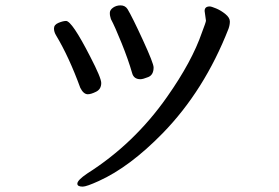

<svg xmlns="http://www.w3.org/2000/svg" viewBox="-20 -677 1040 715"><path d="M307 -326Q291 -326 279 -350Q237 -465 189 -545Q181 -558 181 -571Q181 -585 198 -592Q215 -599 226 -599Q248 -599 316 -466Q357 -387 357 -368Q357 -345 338 -335.5Q319 -326 307 -326ZM288 18Q268 18 268 7Q268 -6 305 -31Q480 -142 602 -316Q695 -448 732 -556Q747 -595 747 -600L742 -636Q742 -653 761 -653Q767 -653 785 -645.5Q803 -638 819.5 -624.5Q836 -611 836 -597Q836 -584 831 -570Q741 -340 586 -181Q463 -55 348 -3Q302 18 288 18ZM503 -382Q478 -382 472 -405Q458 -454 433 -516Q408 -578 393 -606Q392 -611 390.5 -615.5Q389 -620 389 -629Q389 -640 401 -648.5Q413 -657 429 -657Q446 -657 455 -643Q473 -613 512.5 -527Q552 -441 552 -426Q552 -398 532 -390Q512 -382 503 -382Z"/></svg>

Font: LXGW WenKai Lite Medium
Style: Regular
Weight: 500
Designer: LXGW / Fontworks Inc.
Foundry: LXGW / Fontworks Inc.
Version: Version 1.511; March 25, 2025